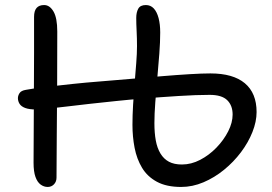

<svg xmlns="http://www.w3.org/2000/svg" viewBox="-20 -729 1078 761"><path d="M698 12Q640 12 602 -8.5Q564 -29 543 -64Q522 -99 513.5 -143Q505 -187 505 -234Q505 -272 507.5 -314Q510 -356 513.5 -398.5Q517 -441 520 -479Q523 -517 523 -546Q523 -577 521.5 -606Q520 -635 520 -658Q520 -680 528 -694.5Q536 -709 558 -709Q577 -709 589.5 -695.5Q602 -682 608.5 -657.5Q615 -633 615 -600Q615 -563 611.5 -516.5Q608 -470 603.5 -420Q599 -370 595.5 -323.5Q592 -277 592 -241Q592 -202 597.5 -172Q603 -142 616 -120.5Q629 -99 649.5 -88Q670 -77 701 -77Q738 -77 773.5 -95.5Q809 -114 838 -144Q867 -174 884.5 -208.5Q902 -243 902 -275Q902 -311 880.5 -332Q859 -353 811 -353Q759 -353 687.5 -348.5Q616 -344 542 -338Q492 -334 439.5 -328.5Q387 -323 336.5 -317.5Q286 -312 242 -306.5Q198 -301 167.5 -298Q137 -295 124 -295Q96 -295 80 -301Q64 -307 57.5 -317.5Q51 -328 51 -340Q51 -350 57.5 -360Q64 -370 83 -373Q115 -379 162 -384.5Q209 -390 265 -396Q321 -402 380 -406.5Q439 -411 494 -416Q561 -422 621.5 -427Q682 -432 731.5 -435Q781 -438 814 -438Q904 -438 950.5 -399Q997 -360 997 -285Q997 -247 980.5 -205.5Q964 -164 935 -125.5Q906 -87 868 -56Q830 -25 786.5 -6.5Q743 12 698 12ZM169 12Q154 12 141 2.5Q128 -7 120.5 -28Q113 -49 113 -84Q113 -136 113.5 -186.5Q114 -237 114 -289.5Q114 -342 114.5 -399Q115 -456 115 -521Q115 -586 115 -662Q115 -686 125 -697.5Q135 -709 155 -709Q177 -709 192 -683.5Q207 -658 207 -604Q207 -495 206.5 -390Q206 -285 205 -192Q204 -99 204 -25Q204 -9 194 1.5Q184 12 169 12Z"/></svg>

Font: Shantell Sans Light
Style: Regular
Weight: 400
Version: Version 1.011;[c5ecc13dd]